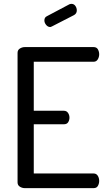

<svg xmlns="http://www.w3.org/2000/svg" viewBox="-20 -975 554 995"><path d="M109 0Q95 0 83 -7.5Q71 -15 71 -30V-701Q71 -716 83 -723.5Q95 -731 109 -731H465Q481 -731 487.5 -719Q494 -707 494 -694Q494 -679 486.5 -667Q479 -655 465 -655H155V-401H311Q325 -401 332.5 -390Q340 -379 340 -365Q340 -353 333.5 -342Q327 -331 311 -331H155V-76H465Q479 -76 486.5 -64.5Q494 -53 494 -37Q494 -24 487.5 -12Q481 0 465 0ZM240 -835Q228 -835 219 -846Q210 -857 210 -869Q210 -885 223 -891L340 -953Q346 -955 350 -955Q363 -955 370.5 -944.5Q378 -934 378 -921Q378 -905 364 -897L251 -839Q248 -838 245.5 -836.5Q243 -835 240 -835Z"/></svg>

Font: Dosis Medium
Style: Regular
Weight: 500
Designer: EdgarTolentino, PabloImpallari, IginoMarini
Foundry: EdgarTolentino, PabloImpallari, IginoMarini
Version: Version 3.001; ttfautohint (v1.8.2)